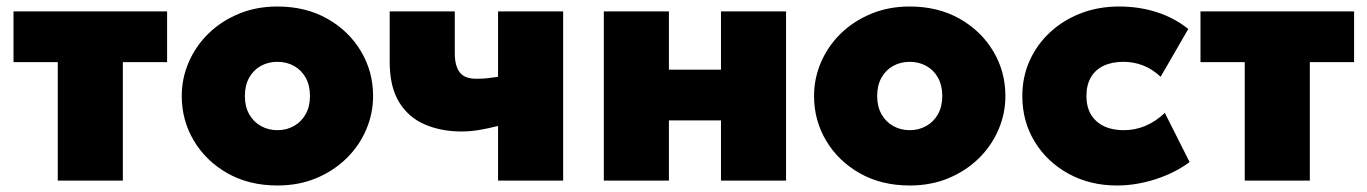

<svg xmlns="http://www.w3.org/2000/svg" viewBox="-20 -555 4202 590"><path d="M157.5 0V-364H21.5V-520H493.5V-364H357.5V0Z M832.5 15Q745.5 15 679.2 -22.5Q613 -60 575.8 -122.5Q538.5 -185 538.5 -260Q538.5 -314 559.8 -363.5Q581 -413 620.2 -451.5Q659.5 -490 713.5 -512.5Q767.5 -535 832.5 -535Q919.5 -535 985.8 -497.5Q1052 -460 1089.2 -397.5Q1126.5 -335 1126.5 -260Q1126.5 -206 1105.2 -156.5Q1084 -107 1044.8 -68.5Q1005.5 -30 951.8 -7.5Q898 15 832.5 15ZM832.5 -155Q860.5 -155 883.2 -167.8Q906 -180.5 919.2 -204Q932.5 -227.5 932.5 -260Q932.5 -292.5 919.5 -316Q906.5 -339.5 883.8 -352.2Q861 -365 832.5 -365Q804 -365 781.2 -352.2Q758.5 -339.5 745.5 -316Q732.5 -292.5 732.5 -260Q732.5 -227.5 745.8 -204Q759 -180.5 781.8 -167.8Q804.5 -155 832.5 -155Z M1510.5 0V-168Q1479 -160 1452 -155.5Q1425 -151 1398.5 -151Q1335.5 -151 1285.5 -172.5Q1235.5 -194 1206.5 -241Q1177.5 -288 1177.5 -365V-520H1377.5V-391Q1377.5 -353 1392.5 -333Q1407.5 -313 1443.5 -313Q1466 -313 1481.2 -315Q1496.5 -317 1510.5 -319V-520H1710.5V0Z M1835.5 0V-520H2035.5V-341H2195.5V-520H2395.5V0H2195.5V-185H2035.5V0Z M2775.5 15Q2688.5 15 2622.2 -22.5Q2556 -60 2518.8 -122.5Q2481.5 -185 2481.5 -260Q2481.5 -314 2502.8 -363.5Q2524 -413 2563.2 -451.5Q2602.5 -490 2656.5 -512.5Q2710.5 -535 2775.5 -535Q2862.5 -535 2928.8 -497.5Q2995 -460 3032.2 -397.5Q3069.5 -335 3069.5 -260Q3069.5 -206 3048.2 -156.5Q3027 -107 2987.8 -68.5Q2948.5 -30 2894.8 -7.5Q2841 15 2775.5 15ZM2775.5 -155Q2803.5 -155 2826.2 -167.8Q2849 -180.5 2862.2 -204Q2875.5 -227.5 2875.5 -260Q2875.5 -292.5 2862.5 -316Q2849.5 -339.5 2826.8 -352.2Q2804 -365 2775.5 -365Q2747 -365 2724.2 -352.2Q2701.5 -339.5 2688.5 -316Q2675.5 -292.5 2675.5 -260Q2675.5 -227.5 2688.8 -204Q2702 -180.5 2724.8 -167.8Q2747.5 -155 2775.5 -155Z M3412.5 15Q3329.5 15 3263.8 -21Q3198 -57 3159.8 -119.2Q3121.5 -181.5 3121.5 -260Q3121.5 -318.5 3144 -368.5Q3166.5 -418.5 3207 -456Q3247.5 -493.5 3301.5 -514.2Q3355.5 -535 3418.5 -535Q3481 -535 3535 -517.5Q3589 -500 3631.5 -466L3546.5 -319Q3521 -343 3492.2 -354Q3463.5 -365 3432.5 -365Q3396.5 -365 3371 -352.8Q3345.5 -340.5 3332 -317Q3318.5 -293.5 3318.5 -260Q3318.5 -210.5 3349 -182.8Q3379.5 -155 3433.5 -155Q3468 -155 3499.2 -168Q3530.5 -181 3559.5 -208L3635.5 -57Q3590.5 -23.5 3530.8 -4.2Q3471 15 3412.5 15Z M3805 0V-364H3669V-520H4141V-364H4005V0Z"/></svg>

Font: Geologica Black
Style: Regular
Weight: 900
Designer: Sindre Bremnes, Frode Helland
Foundry: Monokrom Skriftforlag AS
Version: Version 1.010;gftools[0.9.28]